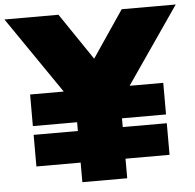

<svg xmlns="http://www.w3.org/2000/svg" viewBox="-77 -882 952 938"><g transform="rotate(-5 399.0 -412.5)"><path d="M-21 -825H244L399 -596L554 -825H819L560 -449H725V-294H509V-251H725V-96H509V0H289V-96H72V-251H289V-294H72V-449H237Z"/></g></svg>

Font: Spartan MB
Style: Regular
Weight: 900
Designer: Matt Bailey
Foundry: Matt Bailey
Version: Version 001.001